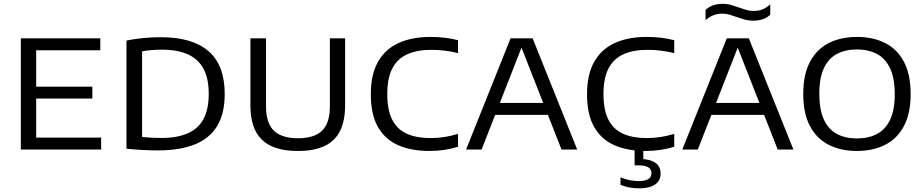

<svg xmlns="http://www.w3.org/2000/svg" viewBox="-20 -800 4940 1027"><path d="M91.5 0V-595H516.5V-531H173.5V-64H521V0ZM138.5 -273V-336.5H474V-273Z M824 4.5Q784 4.5 741.5 2.2Q699 0 656.5 -4.5V-583Q685 -589 716.5 -593Q748 -597 779.8 -599Q811.5 -601 840.5 -601Q1009 -601 1095.5 -526.2Q1182 -451.5 1182 -297Q1182 -193 1141.8 -126.2Q1101.5 -59.5 1022 -27.5Q942.5 4.5 824 4.5ZM842 -62Q927.5 -62 984 -86.8Q1040.5 -111.5 1068.5 -163.5Q1096.5 -215.5 1096.5 -298Q1096.5 -379.5 1068.8 -431.8Q1041 -484 985 -509.2Q929 -534.5 845 -534.5Q818 -534.5 789.8 -532Q761.5 -529.5 740 -525.5V-67.5Q762.5 -65 788 -63.5Q813.5 -62 842 -62Z M1573.5 7.5Q1486.5 7.5 1430 -19.2Q1373.5 -46 1346.5 -100.2Q1319.5 -154.5 1319.5 -237.5V-595H1403V-230.5Q1403 -142 1444.8 -101.2Q1486.5 -60.5 1573.5 -60.5Q1661.5 -60.5 1703 -101.2Q1744.5 -142 1744.5 -230.5V-595H1826V-237.5Q1826 -154.5 1799.2 -100.2Q1772.5 -46 1716.5 -19.2Q1660.5 7.5 1573.5 7.5Z M2276 7.5Q2180.5 7.5 2110.5 -23Q2040.5 -53.5 2002 -120.2Q1963.5 -187 1963.5 -296.5Q1963.5 -401 2001.5 -468.8Q2039.5 -536.5 2111 -569.5Q2182.5 -602.5 2283 -602.5Q2322.5 -602.5 2358.8 -598.2Q2395 -594 2430 -585V-516Q2395.5 -524.5 2360 -529Q2324.5 -533.5 2287.5 -533.5Q2210.5 -533.5 2157.8 -509.5Q2105 -485.5 2078.2 -433.5Q2051.5 -381.5 2051.5 -297.5Q2051.5 -210 2078.8 -158.2Q2106 -106.5 2157.5 -84Q2209 -61.5 2281.5 -61.5Q2320 -61.5 2355.2 -66.8Q2390.5 -72 2430 -84V-15Q2395.5 -4 2356.8 1.8Q2318 7.5 2276 7.5Z M2473 0 2711 -595H2829L3067.5 0H2983.5L2763.5 -560.5H2775.5L2556 0ZM2607 -185.5 2627 -249.5H2913L2932.5 -185.5Z M3432.5 7.5Q3337 7.5 3267 -23Q3197 -53.5 3158.5 -120.2Q3120 -187 3120 -296.5Q3120 -401 3158 -468.8Q3196 -536.5 3267.5 -569.5Q3339 -602.5 3439.5 -602.5Q3479 -602.5 3515.2 -598.2Q3551.5 -594 3586.5 -585V-516Q3552 -524.5 3516.5 -529Q3481 -533.5 3444 -533.5Q3367 -533.5 3314.2 -509.5Q3261.5 -485.5 3234.8 -433.5Q3208 -381.5 3208 -297.5Q3208 -210 3235.2 -158.2Q3262.5 -106.5 3314 -84Q3365.5 -61.5 3438 -61.5Q3476.5 -61.5 3511.8 -66.8Q3547 -72 3586.5 -84V-15Q3552 -4 3513.2 1.8Q3474.5 7.5 3432.5 7.5ZM3399.5 207.5Q3373.5 207.5 3347.5 202.8Q3321.5 198 3299 189V148.5Q3326.5 159.5 3350.2 164Q3374 168.5 3396.5 168.5Q3429 168.5 3446.8 158.5Q3464.5 148.5 3464.5 126.5Q3464.5 104.5 3446.8 94.5Q3429 84.5 3396 84.5H3374.5V-10H3421V68.5L3404.5 50.5Q3456 50.5 3484.8 70.2Q3513.5 90 3513.5 128.5Q3513.5 167 3483.5 187.2Q3453.5 207.5 3399.5 207.5Z M3629.5 0 3867.5 -595H3985.5L4224 0H4140L3920 -560.5H3932L3712.5 0ZM3763.5 -185.5 3783.5 -249.5H4069.5L4089 -185.5ZM4008 -689.5Q3983 -689.5 3961.2 -695.8Q3939.5 -702 3919 -709.5Q3900.5 -716 3882.2 -721.5Q3864 -727 3844.5 -727Q3816 -727 3795 -718.2Q3774 -709.5 3754 -692V-747Q3771 -763 3793 -771.2Q3815 -779.5 3846 -779.5Q3871 -779.5 3892.8 -773Q3914.5 -766.5 3935 -759Q3953.5 -752.5 3971.8 -747Q3990 -741.5 4009.5 -741.5Q4038 -741.5 4059 -750Q4080 -758.5 4100 -776.5V-721.5Q4083.5 -705.5 4061.2 -697.5Q4039 -689.5 4008 -689.5Z M4563.5 7.5Q4477.5 7.5 4413 -25.2Q4348.5 -58 4312.5 -125.5Q4276.5 -193 4276.5 -297Q4276.5 -401.5 4312.5 -469.2Q4348.5 -537 4413.2 -569.8Q4478 -602.5 4563.5 -602.5Q4650 -602.5 4714.8 -569.8Q4779.5 -537 4815.2 -469.2Q4851 -401.5 4851 -297Q4851 -193 4815 -125.5Q4779 -58 4714.2 -25.2Q4649.5 7.5 4563.5 7.5ZM4563.5 -59.5Q4625 -59.5 4670.5 -83.2Q4716 -107 4741 -159Q4766 -211 4766 -295.5Q4766 -382 4740.8 -435Q4715.5 -488 4670 -511.8Q4624.5 -535.5 4563.5 -535.5Q4503 -535.5 4457.8 -512Q4412.5 -488.5 4387.5 -436.5Q4362.5 -384.5 4362.5 -299.5Q4362.5 -212.5 4387.2 -159.8Q4412 -107 4457.2 -83.2Q4502.5 -59.5 4563.5 -59.5Z"/></svg>

Font: Encode Sans SC SemiExpanded
Style: Regular
Weight: 400
Width: 6
Designer: Multiple Designers
Foundry: Impallari Type
Version: Version 3.002